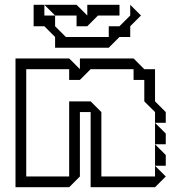

<svg xmlns="http://www.w3.org/2000/svg" viewBox="-20 -785 715 805"><path d="M630 -180V-270L675 -225V-180ZM630 -90V-180L675 -135V-90ZM45 0V-540H270L315 -495V-540H540L585 -495H630V-360L675 -315V-270H630V-315L585 -360V-450H540V-495H360L315 -450H270V-495H90V-45H270V-360H360L405 -315V-45H630V-90L675 -45L630 0H360V-315H315V-45L270 0ZM211 -585V-630L166 -675H121V-765H166V-720H211V-675L256 -630H436V-675H481L526 -720V-765L571 -720L526 -675V-630H481L436 -585ZM301 -675V-720H211L166 -765H301L346 -720V-765H481V-720H391L346 -675Z"/></svg>

Font: Rubik Iso
Style: Regular
Weight: 400
Designer: Hubert and Fischer, NaN
Foundry: Hubert and Fischer, NaN
Version: Version 2.200